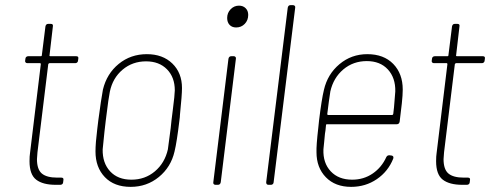

<svg xmlns="http://www.w3.org/2000/svg" viewBox="-20 -720 1918 748"><path d="M274 -474H173Q170 -474 168 -470L126 -127Q124 -107 124 -100Q124 -60 143 -44Q162 -28 203 -28H219Q229 -28 227 -18L226 -10Q226 -6 223 -3Q220 0 215 0H197Q147 0 121 -20Q95 -40 95 -92Q95 -112 97 -124L139 -470Q139 -474 136 -474H86Q82 -474 79.5 -477Q77 -480 78 -484L79 -491Q79 -495 82 -498Q85 -501 90 -501H139Q143 -501 143 -505L157 -617Q159 -627 168 -627H178Q188 -627 186 -617L173 -505Q172 -504 173 -502.5Q174 -501 176 -501H277Q287 -501 285 -491L284 -484Q284 -480 281 -477Q278 -474 274 -474Z M352 -130Q352 -162 359 -218L363 -251Q374 -334 381 -371Q396 -433 442.5 -471Q489 -509 552 -509Q614 -509 651.5 -472.5Q689 -436 689 -377Q689 -350 681 -272Q681 -265 679 -251Q669 -167 660 -130Q646 -69 599 -30.5Q552 8 489 8Q425 8 388.5 -30Q352 -68 352 -130ZM634 -138Q636 -149 645 -221L648 -250L653 -290Q661 -352 661 -368Q661 -419 630.5 -450Q600 -481 549 -481Q496 -481 457.5 -448.5Q419 -416 408 -363Q402 -332 396 -281L392 -250L387 -207Q381 -149 380 -138Q379 -85 409 -52.5Q439 -20 492 -20Q545 -20 583.5 -52.5Q622 -85 634 -138Z M865 -650Q865 -670 878.5 -684Q892 -698 911 -698Q927 -698 937 -688Q947 -678 947 -662Q947 -641 933.5 -627Q920 -613 900 -613Q884 -613 874.5 -623Q865 -633 865 -650ZM811 -10 870 -491Q872 -501 881 -501H891Q895 -501 897.5 -498Q900 -495 899 -491L840 -10Q838 0 829 0H819Q815 0 812.5 -3Q810 -6 811 -10Z M1017 -10 1101 -690Q1103 -700 1112 -700H1121Q1126 -700 1128.5 -697Q1131 -694 1130 -690L1046 -10Q1046 -6 1043 -3Q1040 0 1036 0H1026Q1017 0 1017 -10Z M1485 -108Q1489 -116 1498 -115L1506 -114Q1515 -112 1512 -102Q1492 -52 1448 -22Q1404 8 1348 8Q1286 8 1249.5 -29.5Q1213 -67 1213 -127Q1212 -153 1220 -222L1223 -251Q1233 -333 1242 -370Q1256 -431 1302.5 -470Q1349 -509 1411 -509Q1475 -509 1512 -471Q1549 -433 1549 -371Q1549 -350 1545.5 -317.5Q1542 -285 1537 -246Q1535 -236 1526 -236H1254Q1250 -236 1250 -232Q1248 -208 1246 -199Q1245 -183 1243 -167.5Q1241 -152 1240 -138Q1238 -85 1268.5 -52.5Q1299 -20 1352 -20Q1397 -20 1432 -44Q1467 -68 1485 -108ZM1267 -364 1261 -323 1255 -276Q1255 -272 1259 -272H1507Q1511 -272 1512 -276L1515 -302L1520 -364Q1521 -417 1491 -449.5Q1461 -482 1409 -482Q1356 -482 1317.5 -449.5Q1279 -417 1267 -364Z M1858 -474H1757Q1754 -474 1752 -470L1710 -127Q1708 -107 1708 -100Q1708 -60 1727 -44Q1746 -28 1787 -28H1803Q1813 -28 1811 -18L1810 -10Q1810 -6 1807 -3Q1804 0 1799 0H1781Q1731 0 1705 -20Q1679 -40 1679 -92Q1679 -112 1681 -124L1723 -470Q1723 -474 1720 -474H1670Q1666 -474 1663.5 -477Q1661 -480 1662 -484L1663 -491Q1663 -495 1666 -498Q1669 -501 1674 -501H1723Q1727 -501 1727 -505L1741 -617Q1743 -627 1752 -627H1762Q1772 -627 1770 -617L1757 -505Q1756 -504 1757 -502.5Q1758 -501 1760 -501H1861Q1871 -501 1869 -491L1868 -484Q1868 -480 1865 -477Q1862 -474 1858 -474Z"/></svg>

Font: Barlow Semi Condensed Thin
Style: Italic
Weight: 250
Width: 4
Italic angle: -7°
Designer: Jeremy Tribby
Foundry: Tribby Type
Version: Version 1.408